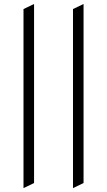

<svg xmlns="http://www.w3.org/2000/svg" viewBox="-20 -742 538 964"><path d="M98 202.5V-696.5L151 -722V177ZM346.5 202.5V-696.5L399.5 -722V177Z"/></svg>

Font: Overpass ExtraLight
Style: Regular
Weight: 250
Designer: Delve Withrington, Dave Bailey, Thomas Jockin
Foundry: Delve Fonts LLC
Version: Version 4.000